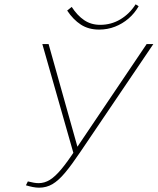

<svg xmlns="http://www.w3.org/2000/svg" viewBox="-20 -862 730 889"><path d="M161 7Q147 7 132 4Q117 1 100 -4L109 -22Q126 -18 137 -16Q148 -14 159 -14Q186 -14 210.5 -29Q235 -44 263.5 -78Q292 -112 330 -170L659 -658H690L351 -157Q312 -99 281.5 -62.5Q251 -26 223 -9.5Q195 7 161 7ZM322 -146 176 -658H205L344 -163ZM439 -725Q390 -725 354.5 -748Q319 -771 291 -813L312 -830Q338 -790 370 -768.5Q402 -747 444 -747Q495 -747 537.5 -772.5Q580 -798 608 -842L622 -833Q603 -800 575 -776Q547 -752 512.5 -738.5Q478 -725 439 -725Z"/></svg>

Font: Ysabeau Office Thin
Style: Italic
Weight: 250
Italic angle: -12°
Designer: Christian Thalmann (Catharsis Fonts)
Version: Version 2.001;gftools[0.9.30]; featfreeze: tnum,lnum,ss02